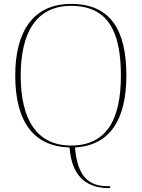

<svg xmlns="http://www.w3.org/2000/svg" viewBox="-20 -745 726 983"><path d="M537 218H544V208H528C427 208 375 148 364 10C540 0 627 -129 627 -358C627 -591 546 -725 344 -725C148 -725 58 -581 58 -359C58 -121 153 5 336 10C349 183 449 218 537 218ZM343 0C171 0 86 -129 86 -358C86 -571 161 -715 344 -715C530 -715 599 -588 599 -358C599 -127 522 0 343 0Z"/></svg>

Font: Noto Serif Display Thin
Style: Regular
Weight: 100
Designer: Monotype Design Team
Foundry: Monotype Imaging Inc.
Version: Version 2.009